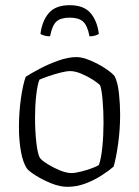

<svg xmlns="http://www.w3.org/2000/svg" viewBox="-20 -720 536 740"><path d="M240 0Q211 0 178.5 -13Q146 -26 119.5 -42.5Q93 -59 84 -70Q68 -94 60.5 -137Q53 -180 53 -228Q53 -286 60.5 -339.5Q68 -393 79 -424Q99 -437 133 -455Q167 -473 205 -486.5Q243 -500 275 -500Q297 -500 328 -487Q359 -474 385.5 -456.5Q412 -439 422 -426Q434 -402 438.5 -360Q443 -318 443 -279Q443 -222 435.5 -167.5Q428 -113 418 -78Q401 -63 372.5 -44.5Q344 -26 310 -13Q276 0 240 0ZM256 -53Q269 -53 291.5 -58.5Q314 -64 334 -71.5Q354 -79 361 -84Q370 -108 374.5 -154Q379 -200 379 -247Q379 -293 375.5 -333.5Q372 -374 366 -391Q359 -399 339 -412Q319 -425 294.5 -435.5Q270 -446 250 -446Q236 -446 212.5 -440Q189 -434 166 -426Q143 -418 132 -413Q124 -393 119.5 -352Q115 -311 115 -268Q115 -216 120 -171Q125 -126 134 -111Q142 -101 163.5 -87.5Q185 -74 210.5 -63.5Q236 -53 256 -53ZM249 -700Q303 -700 329 -669.5Q355 -639 361 -589Q356 -586 347 -583Q338 -580 325 -580Q317 -622 300 -637Q283 -652 249 -652Q214 -652 197.5 -637Q181 -622 173 -580Q160 -580 150.5 -583Q141 -586 136 -589Q142 -639 168 -669.5Q194 -700 249 -700Z"/></svg>

Font: Texturina 72pt ExtraLight
Style: Regular
Weight: 200
Designer: Guillermo Torres Carreño
Foundry: Omnibus-Type
Version: Version 1.002; ttfautohint (v1.8.3)